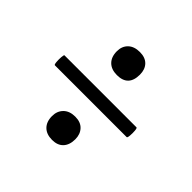

<svg xmlns="http://www.w3.org/2000/svg" viewBox="-113 -503 624 624"><g transform="rotate(45 199.0 -191.0)"><path d="M34 -167Q31 -167 30 -178.5Q29 -190 30 -201Q31 -212 33 -212H364Q367 -212 368 -201Q369 -190 368 -178.5Q367 -167 364 -167ZM199 11Q173 11 158.5 -3.5Q144 -18 144 -44Q144 -67 158.5 -81.5Q173 -96 199 -96Q224 -96 237.5 -81.5Q251 -67 251 -44Q251 -18 237.5 -3.5Q224 11 199 11ZM199 -287Q173 -287 158.5 -301.5Q144 -316 144 -342Q144 -365 158.5 -379Q173 -393 199 -393Q224 -393 237.5 -379Q251 -365 251 -341Q251 -287 199 -287Z"/></g></svg>

Font: Cormorant SemiBold
Style: Regular
Weight: 600
Designer: Christian Thalmann (Catharsis Fonts)
Foundry: Catharsis Fonts
Version: Version 4.000